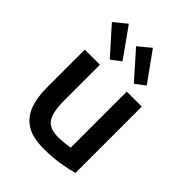

<svg xmlns="http://www.w3.org/2000/svg" viewBox="-226 -905 1032 1032"><g transform="rotate(45 290.5 -388.5)"><path d="M291 11Q206 11 158.5 -19.5Q111 -50 91 -104.5Q71 -159 71 -231V-522H186V-250Q186 -162 211 -125Q236 -88 300 -88Q328 -88 353 -91Q378 -94 390 -96V-522H504V-18Q470 -8 414.5 1.5Q359 11 291 11ZM387 -579 253 -730 323 -788 443 -621ZM204 -579 69 -730 140 -788 259 -621Z"/></g></svg>

Font: Ubuntu Sans SemiBold
Style: Regular
Weight: 600
Designer: Dalton Maag Ltd
Foundry: Dalton Maag Ltd
Version: Version 1.006; ttfautohint (v1.8.4.7-5d5b)